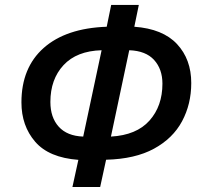

<svg xmlns="http://www.w3.org/2000/svg" viewBox="-20 -744 822 774"><path d="M272 9.8 295.9 -99.6Q177.2 -108.4 121.8 -172.6Q66.4 -236.8 66.4 -331.1Q66.4 -471.2 156.2 -550.8Q246.1 -630.4 410.2 -636.2L428.2 -724.1H539.6L521.5 -636.2Q636.2 -627.9 693.6 -566.4Q751 -504.9 751 -409.2Q751 -324.2 713.9 -255.1Q676.8 -186 600.6 -144.5Q524.4 -103 407.7 -100.1L383.8 9.8ZM315.4 -193.4 389.6 -541.5Q289.1 -538.6 236.1 -481.4Q183.1 -424.3 183.1 -333Q183.1 -270.5 216.8 -233.2Q250.5 -195.8 315.4 -193.4ZM427.2 -193.4Q530.3 -199.2 582.5 -257.8Q634.8 -316.4 634.8 -406.7Q634.8 -465.3 601.3 -502.2Q567.9 -539.1 501 -541.5Z"/></svg>

Font: Open Sans SemiBold
Style: Italic
Weight: 600
Italic angle: -12°
Designer: Monotype Design Team
Foundry: Monotype Imaging Inc.
Version: Version 3.003; ttfautohint (v1.8.4)